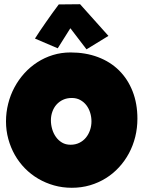

<svg xmlns="http://www.w3.org/2000/svg" viewBox="-20 -934 678 906"><path d="M628.4 -374Q628.4 -329.6 618.2 -288.3Q607.9 -247.1 588.6 -210.9Q569.3 -174.8 541.7 -144.8Q514.2 -114.7 479.7 -93.3Q445.3 -71.8 404.8 -59.8Q364.3 -47.9 318.8 -47.9Q274.9 -47.9 235.1 -59.1Q195.3 -70.3 160.6 -90.6Q126 -110.8 97.9 -139.4Q69.8 -168 50 -202.9Q30.3 -237.8 19.3 -277.8Q8.3 -317.9 8.3 -361.3Q8.3 -403.8 18.6 -444.6Q28.8 -485.4 48.1 -521.5Q67.4 -557.6 94.7 -587.9Q122.1 -618.2 156 -640.1Q189.9 -662.1 229.5 -674.3Q269 -686.5 313 -686.5Q383.8 -686.5 442.1 -664.6Q500.5 -642.6 541.7 -601.8Q583 -561 605.7 -503.2Q628.4 -445.3 628.4 -374ZM411.6 -361.3Q411.6 -382.3 405.5 -402.1Q399.4 -421.9 387.7 -437.3Q376 -452.6 358.6 -462.2Q341.3 -471.7 318.8 -471.7Q295.9 -471.7 277.8 -463.4Q259.8 -455.1 246.8 -440.7Q233.9 -426.3 227.1 -407Q220.2 -387.7 220.2 -366.2Q220.2 -345.7 226.1 -325.2Q231.9 -304.7 243.7 -288.1Q255.4 -271.5 272.7 -261.2Q290 -251 313 -251Q335.9 -251 354.2 -260Q372.6 -269 385.3 -284.4Q397.9 -299.8 404.8 -319.8Q411.6 -339.8 411.6 -361.3ZM388.2 -701.2 312 -800.8 252.4 -706.1 145 -752Q154.3 -767.1 168 -787.4Q181.6 -807.6 196.8 -829.3Q211.9 -851.1 227.5 -872.8Q243.2 -894.5 257.3 -913.1L357.9 -914.1L491.7 -764.6Z"/></svg>

Font: Luckiest Guy RUS-BEL-UKR
Style: Regular
Weight: 400
Designer: Astigmatic (AOETI)
Foundry: Astigmatic (AOETI)
Version: Version 1.00 March 11, 2019, initial release